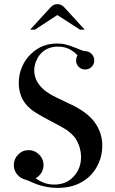

<svg xmlns="http://www.w3.org/2000/svg" viewBox="-20 -894 557 931"><path d="M349 -601Q349 -614 356 -626Q349 -633 342.5 -638.5Q336 -644 328 -649Q300 -668 262 -668Q207 -668 175 -631Q168 -623 163 -614Q158 -605 154 -595Q146 -573 146 -554Q146 -472 252 -422L321 -389Q400 -352 436 -305Q476 -253 476 -187Q476 -141 458 -102Q431 -43 381 -14Q331 17 261 17Q196 17 140 -8Q108 -22 103 -23Q79 -29 63 -48.5Q47 -68 47 -94Q47 -123 68 -144.5Q89 -166 119 -166Q141 -166 158 -154Q173 -144 182 -128.5Q191 -113 191 -94Q191 -73 180.5 -56Q170 -39 153 -30Q193 1 243 1Q301 1 336 -37Q373 -76 373 -132Q373 -156 365 -183Q355 -211 343 -227Q328 -246 303 -264Q278 -280 224 -308Q201 -320 183 -330Q165 -340 153 -348Q140 -356 130.5 -364Q121 -372 113 -380Q71 -425 71 -492Q71 -534 87 -570Q103 -608 133 -635Q184 -683 256 -683Q267 -683 278 -682Q289 -681 299 -678Q320 -673 352 -660Q362 -656 372.5 -651.5Q383 -647 395 -646Q412 -645 424.5 -632Q437 -619 437 -601Q437 -582 424 -569.5Q411 -557 393 -557Q375 -557 362 -569.5Q349 -582 349 -601ZM224 -857Q239 -874 258 -874Q278 -874 293 -857L391 -750H368L258 -821L149 -750H126L224 -857Z"/></svg>

Font: Wachinanga
Style: Regular
Weight: 400
Designer: deFharo
Foundry: deFharo
Version: Wachinanga: Version 2.001 2013